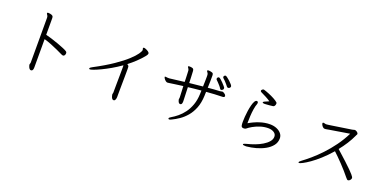

<svg xmlns="http://www.w3.org/2000/svg" viewBox="-13 -1603 5026 2521"><g transform="rotate(20 2500.0 -343.0)"><path d="M368 -659Q368 -675 362 -687Q358 -695 352.5 -702Q347 -709 347 -716Q347 -719 348 -721Q350 -726 364 -726Q375 -726 387.5 -723.5Q400 -721 408 -718Q426 -711 430 -700.5Q434 -690 434 -673V-446Q470 -437 518.5 -422Q567 -407 615 -389.5Q663 -372 700 -356.5Q737 -341 750 -331Q758 -326 760.5 -319.5Q763 -313 763 -306Q763 -291 755 -278Q747 -265 733 -265Q726 -265 719.5 -268Q713 -271 708 -273Q674 -290 627.5 -311Q581 -332 531 -352Q481 -372 434 -385V11Q434 28 429.5 42Q425 56 411 60Q409 61 405 61Q392 61 383 50.5Q374 40 369 26.5Q364 13 362 5Q361 2 361 -2Q361 -11 364.5 -17.5Q368 -24 368 -31Z M1517 -7Q1517 -17 1519.5 -24Q1522 -31 1522 -35Q1522 -41 1522 -68Q1522 -95 1522.5 -135Q1523 -175 1523.5 -219Q1524 -263 1524.5 -302.5Q1525 -342 1525 -368Q1525 -394 1525 -398Q1525 -403 1525 -407.5Q1525 -412 1523 -416Q1458 -370 1393.5 -333Q1329 -296 1273.5 -269.5Q1218 -243 1180 -229Q1142 -215 1130 -215Q1120 -215 1117 -219Q1116 -220 1116 -223Q1116 -237 1145 -251Q1304 -335 1409.5 -407.5Q1515 -480 1576.5 -537Q1638 -594 1664.5 -632.5Q1691 -671 1693 -688V-691Q1693 -699 1690 -704Q1687 -709 1687 -714Q1687 -718 1689 -720Q1693 -725 1701 -725Q1709 -725 1728 -717.5Q1747 -710 1763.5 -698Q1780 -686 1780 -672Q1780 -659 1762 -636Q1718 -582 1668 -535Q1618 -488 1566 -448Q1586 -437 1589 -427Q1592 -417 1592 -391Q1592 -384 1592 -354Q1592 -324 1591.5 -281Q1591 -238 1590.5 -191Q1590 -144 1589.5 -101.5Q1589 -59 1589 -30.5Q1589 -2 1589 4Q1589 21 1582.5 38.5Q1576 56 1565 58Q1562 59 1558 59Q1543 59 1534 44.5Q1525 30 1521.5 14.5Q1518 -1 1517 -4Z M2947 -638Q2947 -625 2937 -616.5Q2927 -608 2916 -608Q2905 -608 2898 -616Q2891 -626 2877 -642.5Q2863 -659 2846.5 -677Q2830 -695 2815 -707Q2808 -713 2808 -722Q2808 -732 2815.5 -739.5Q2823 -747 2833 -747Q2839 -747 2857 -734Q2875 -721 2896 -702Q2917 -683 2932 -665Q2947 -647 2947 -638ZM2916 -491Q2916 -472 2883 -472Q2833 -471 2777 -468Q2721 -465 2663 -460Q2662 -442 2661.5 -428Q2661 -414 2661 -405Q2657 -305 2628 -231.5Q2599 -158 2555 -106.5Q2511 -55 2460.5 -20.5Q2410 14 2363 36Q2341 47 2330 47Q2324 47 2319 41Q2318 39 2318 36Q2318 25 2346 9Q2386 -14 2429 -49.5Q2472 -85 2509 -135Q2546 -185 2570.5 -253Q2595 -321 2598 -409Q2598 -417 2598.5 -428.5Q2599 -440 2600 -455Q2553 -451 2507 -446Q2461 -441 2417 -436Q2419 -388 2420.5 -340Q2422 -292 2424 -242V-238Q2424 -235 2423 -224Q2422 -213 2416.5 -202.5Q2411 -192 2397 -192Q2384 -192 2376 -203Q2368 -214 2364.5 -226.5Q2361 -239 2360 -242V-245Q2360 -251 2361.5 -258Q2363 -265 2363 -271Q2363 -276 2362 -298.5Q2361 -321 2359.5 -355.5Q2358 -390 2356 -429Q2300 -422 2252 -415Q2204 -408 2169 -403Q2156 -400 2144 -400Q2131 -400 2117 -411.5Q2103 -423 2094 -437Q2085 -451 2085 -458Q2085 -463 2088.5 -463.5Q2092 -464 2096 -464Q2104 -464 2113 -462.5Q2122 -461 2126 -461H2149L2354 -486Q2354 -506 2353 -533Q2352 -560 2351 -585.5Q2350 -611 2349 -628Q2348 -645 2348 -645Q2347 -651 2345 -655.5Q2343 -660 2340 -666Q2336 -673 2331 -679.5Q2326 -686 2326 -690V-692Q2329 -699 2345 -699Q2353 -699 2361.5 -698Q2370 -697 2380 -695Q2398 -691 2402.5 -680.5Q2407 -670 2408 -655Q2410 -614 2412 -573.5Q2414 -533 2415 -493L2601 -512Q2602 -546 2603 -580Q2604 -614 2604 -641Q2604 -652 2604 -661Q2604 -670 2603 -677Q2603 -683 2601 -688.5Q2599 -694 2596 -699Q2592 -707 2586.5 -713Q2581 -719 2581 -725Q2581 -727 2581.5 -727.5Q2582 -728 2582 -729Q2584 -735 2600 -735Q2608 -735 2618.5 -733.5Q2629 -732 2642 -728Q2658 -724 2662.5 -716Q2667 -708 2668 -691V-674Q2668 -649 2667.5 -607Q2667 -565 2665 -518Q2709 -522 2751 -525.5Q2793 -529 2830 -530Q2838 -530 2846.5 -533Q2855 -536 2864 -536H2866Q2877 -535 2895.5 -522Q2914 -509 2916 -495ZM2869 -582Q2869 -566 2856.5 -558.5Q2844 -551 2838 -551Q2827 -551 2821 -563Q2813 -578 2797.5 -595.5Q2782 -613 2766.5 -629.5Q2751 -646 2740 -656Q2734 -662 2734 -670Q2734 -680 2741 -688Q2748 -696 2758 -696Q2767 -696 2783.5 -682Q2800 -668 2818.5 -649Q2837 -630 2850.5 -614Q2864 -598 2867 -593Q2869 -590 2869 -582Z M3435 -574Q3409 -574 3409 -585Q3409 -593 3425 -600.5Q3441 -608 3486 -627Q3458 -647 3421 -666.5Q3384 -686 3348 -703Q3334 -709 3334 -720Q3334 -730 3344.5 -738.5Q3355 -747 3364 -747H3367Q3399 -738 3441 -721Q3483 -704 3521 -683.5Q3559 -663 3578 -645Q3583 -640 3583 -629Q3583 -616 3576 -601.5Q3569 -587 3555 -584Q3536 -580 3501 -578Q3466 -576 3443 -574ZM3707 -213Q3707 -249 3674.5 -270Q3642 -291 3593 -291H3590Q3534 -290 3481.5 -272.5Q3429 -255 3387.5 -231.5Q3346 -208 3322 -187Q3312 -178 3291 -178Q3277 -178 3267.5 -182.5Q3258 -187 3254 -203Q3250 -219 3250 -254Q3250 -285 3253 -327Q3256 -369 3262.5 -412Q3269 -455 3278.5 -492Q3288 -529 3301 -552Q3314 -575 3330 -575Q3342 -575 3346 -568Q3350 -561 3350 -553Q3350 -546 3347 -538Q3334 -505 3326.5 -456Q3319 -407 3316.5 -358Q3314 -309 3314 -275V-258Q3379 -297 3453.5 -322Q3528 -347 3599 -347Q3650 -347 3691.5 -330Q3733 -313 3757.5 -283.5Q3782 -254 3782 -216Q3782 -159 3748 -115.5Q3714 -72 3658.5 -41Q3603 -10 3536.5 8.5Q3470 27 3404 33H3390Q3353 33 3353 22Q3353 10 3397 0Q3451 -13 3505.5 -33.5Q3560 -54 3605.5 -81.5Q3651 -109 3679 -142Q3707 -175 3707 -212Z M4707 -591Q4679 -529 4640 -468Q4601 -407 4555 -350Q4636 -278 4690 -228Q4744 -178 4776.5 -145.5Q4809 -113 4825 -94Q4841 -75 4846 -66Q4851 -57 4851 -52Q4851 -37 4838 -21.5Q4825 -6 4810 -6Q4805 -6 4803 -7Q4801 -8 4795 -12.5Q4789 -17 4778 -31Q4751 -65 4717 -103.5Q4683 -142 4646.5 -180.5Q4610 -219 4577 -251.5Q4544 -284 4520 -306Q4453 -229 4388.5 -171Q4324 -113 4269.5 -75Q4215 -37 4178 -18Q4141 1 4129 1Q4123 1 4121.5 -2.5Q4120 -6 4120 -7Q4120 -12 4128 -20Q4136 -28 4149 -38Q4197 -73 4259.5 -126.5Q4322 -180 4389 -251Q4456 -322 4518.5 -407.5Q4581 -493 4629 -590Q4589 -584 4538 -575.5Q4487 -567 4438 -559Q4389 -551 4354.5 -545.5Q4320 -540 4313 -538Q4307 -537 4302 -536.5Q4297 -536 4292 -536Q4278 -536 4265.5 -547.5Q4253 -559 4246 -573Q4239 -587 4239 -595Q4239 -605 4250 -606H4251Q4256 -606 4267 -603Q4278 -600 4283 -599H4291Q4294 -599 4299.5 -599.5Q4305 -600 4321 -602Q4337 -604 4372.5 -609.5Q4408 -615 4470.5 -624.5Q4533 -634 4632 -649Q4647 -651 4650.5 -653Q4654 -655 4664 -657Q4666 -657 4667 -657.5Q4668 -658 4669 -658Q4684 -658 4701.5 -645.5Q4719 -633 4719 -618Q4719 -610 4713 -604Z"/></g></svg>

Font: QiushuiShotai Bright
Style: Regular
Weight: 400
Designer: Christian Thalmann (Catharsis Fonts)
Version: Version 1.250;